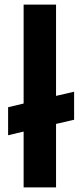

<svg xmlns="http://www.w3.org/2000/svg" viewBox="-20 -809 355 829"><path d="M300 -413V-292L222 -274V0H82V-241L15 -225V-346L82 -362V-789H222V-395Z"/></svg>

Font: Reem Kufi Ink
Style: Bold
Weight: 700
Designer: Khaled Hosny
Version: Version 1.002